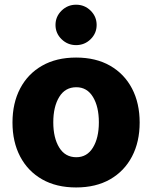

<svg xmlns="http://www.w3.org/2000/svg" viewBox="-20 -802 659 832"><path d="M309.7 10.3Q224.1 10.3 162.3 -25Q100.5 -60.4 67.3 -123.8Q34.1 -187.1 34.1 -271Q34.1 -355.1 67.3 -418.5Q100.5 -481.9 162.3 -517.2Q224.1 -552.6 309.7 -552.6Q395.6 -552.6 457.2 -517.2Q518.8 -481.9 552 -418.5Q585.2 -355.1 585.2 -271Q585.2 -187.1 552 -123.8Q518.8 -60.4 457.2 -25Q395.6 10.3 309.7 10.3ZM310.7 -120.7Q357.2 -120.7 382.8 -162.6Q408.4 -204.5 408.4 -272Q408.4 -339.8 382.8 -381.9Q357.2 -424 310.7 -424Q262.4 -424 236.7 -381.9Q210.9 -339.8 210.9 -272Q210.9 -204.5 236.7 -162.6Q262.4 -120.7 310.7 -120.7ZM309.7 -606.5Q273.1 -606.5 246.8 -632.1Q220.5 -657.7 220.5 -693.9Q220.5 -730.1 246.8 -755.9Q273.1 -781.6 309.7 -781.6Q346.6 -781.6 372.7 -755.9Q398.8 -730.1 398.8 -693.9Q398.8 -657.7 372.7 -632.1Q346.6 -606.5 309.7 -606.5Z"/></svg>

Font: Inter UI Extra Bold
Style: Regular
Weight: 800
Designer: Rasmus Andersson
Foundry: rsms
Version: 3.2;8d6f07862